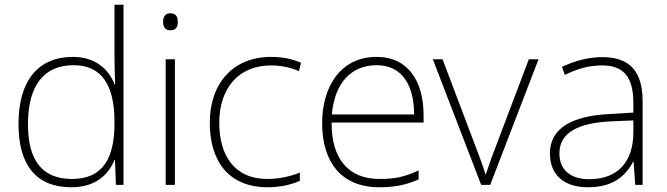

<svg xmlns="http://www.w3.org/2000/svg" viewBox="-20 -780 2813 810"><path d="M281 10C382 10 437 -42 463 -105H465L469 0H501V-760H463V-544C463 -506 464 -464 466 -425H463C438 -489 381 -540 288 -540C141 -540 58 -440 58 -257C58 -83 133 10 281 10ZM284 -25C158 -25 98 -103 98 -256C98 -420 166 -505 290 -505C409 -505 463 -421 463 -266V-260C463 -111 413 -25 284 -25Z M698 -724C677 -724 668 -709 668 -688C668 -667 677 -652 698 -652C723 -652 730 -667 730 -688C730 -709 723 -724 698 -724ZM718 -530H679V0H718Z M1109 10C1165 10 1211 -2 1245 -17V-52C1206 -36 1158 -25 1108 -25C967 -25 905 -127 905 -262C905 -407 986 -504 1123 -504C1161 -504 1202 -497 1241 -480L1250 -515C1214 -531 1173 -540 1123 -540C965 -540 865 -430 865 -262C865 -100 945 10 1109 10Z M1569 -540C1417 -540 1339 -415 1339 -260C1339 -100 1417 10 1580 10C1646 10 1694 0 1746 -23V-61C1685 -33 1646 -25 1581 -25C1450 -25 1378 -110 1379 -263H1767V-294C1767 -434 1704 -540 1569 -540ZM1569 -505C1676 -505 1727 -421 1727 -297H1380C1392 -432 1463 -505 1569 -505Z M2010 0H2048L2252 -530H2211L2069 -155C2052 -112 2041 -78 2030 -45H2028C2018 -78 2006 -111 1989 -155L1847 -530H1806Z M2521 -539C2460 -539 2402 -522 2351 -498L2363 -464C2418 -491 2466 -504 2520 -504C2608 -504 2652 -459 2652 -345V-305L2552 -299C2391 -291 2300 -238 2300 -133C2300 -44 2357 10 2461 10C2566 10 2619 -37 2651 -98H2653L2660 0H2691V-353C2691 -482 2634 -539 2521 -539ZM2556 -268 2652 -272V-219C2651 -101 2590 -24 2465 -24C2386 -24 2340 -64 2340 -133C2340 -221 2420 -261 2556 -268Z"/></svg>

Font: Noto Sans Thai Looped ExtraLight
Style: Regular
Weight: 200
Designer: Sasikarn Vongin, Ben Mitchell
Foundry: The Fontpad Ltd
Version: Version 1.001